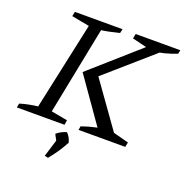

<svg xmlns="http://www.w3.org/2000/svg" viewBox="-154 -787 1096 1140"><g transform="rotate(20 394.0 -216.5)"><path d="M-4 0 1 -26Q30 -35 58.5 -40.5Q87 -46 113 -49L232 -601L120 -622L126 -651H427L421 -625Q385 -616 358.5 -610.5Q332 -605 309 -602L199 -49L302 -30L297 0ZM386 0 390 -24Q435 -40 478.5 -49Q522 -58 565 -62L687 -30L681 0ZM636 -589 504 -621 510 -651H792L787 -627Q708 -596 636 -589ZM712 -641 711 -622 360 -315 367 -368 608 -30 600 -10H516L291 -331L642 -641ZM250 213 285 100 357 92Q319 162 272 218ZM295 128 264 69Q289 47 326 36Q349 59 357 92Z"/></g></svg>

Font: Piazzolla 24pt
Style: Italic
Weight: 400
Italic angle: -11.3°
Designer: Juan Pablo del Peral
Foundry: Huerta Tipografica
Version: Version 2.005